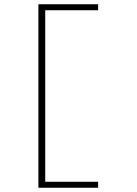

<svg xmlns="http://www.w3.org/2000/svg" viewBox="-20 -770 640 900"><path d="M440 110H160V-750H440V-722H192V82H440Z"/></svg>

Font: Geist Mono Thin
Style: Regular
Weight: 100
Monospace: yes
Designer: Basement.studio, Andrés Briganti, Mateo Zaragoza
Foundry: Basement.studio, Vercel, Andrés Briganti, Guido Ferreyra, Mateo Zaragoza
Version: Version 1.500; ttfautohint (v1.8.4.7-5d5b)